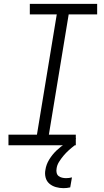

<svg xmlns="http://www.w3.org/2000/svg" viewBox="-20 -755 540 998"><path d="M374 0H24V-55H172L275 -680H135V-735H485V-680H337L234 -55H374ZM310 223Q290 223 270.5 217.5Q251 212 236.5 199.5Q222 187 217 167.5Q212 148 216 128Q220 100 236 74Q252 48 274 27Q296 6 321.5 -10Q347 -26 375 -37L369 0Q353 12 338 25.5Q323 39 310 54.5Q297 70 286.5 87Q276 104 274 122Q272 133 274.5 143.5Q277 154 284.5 160Q292 166 302.5 168.5Q313 171 323 171Q331 171 339 170Q347 169 354 167L345 219Q336 221 327.5 222Q319 223 310 223Z"/></svg>

Font: Iosevka Term Curly Lt Obl
Style: Regular
Weight: 300
Italic angle: -9°
Designer: Belleve Invis
Foundry: Belleve Invis
Version: Version 32.3.0